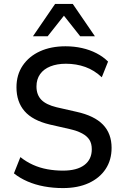

<svg xmlns="http://www.w3.org/2000/svg" viewBox="-20 -950 632 979"><path d="M301 9Q251 9 205 0.5Q159 -8 120 -25Q81 -42 51 -66L84 -149Q114 -125 148.5 -109.5Q183 -94 221.5 -87Q260 -80 301 -80Q372 -80 410 -108.5Q448 -137 448 -189Q448 -218 436 -237Q424 -256 399 -269.5Q374 -283 335 -292L234 -315Q146 -336 105 -383.5Q64 -431 64 -505Q64 -569 96 -616Q128 -663 184 -688.5Q240 -714 314 -714Q358 -714 398 -705Q438 -696 472 -678.5Q506 -661 531 -636L499 -556Q461 -592 415 -608.5Q369 -625 316 -625Q271 -625 237 -611.5Q203 -598 184.5 -572Q166 -546 166 -509Q166 -467 190.5 -441.5Q215 -416 269 -403L370 -380Q461 -360 505 -314.5Q549 -269 549 -196Q549 -134 518.5 -88Q488 -42 432.5 -16.5Q377 9 301 9ZM148 -765 261 -930H351L464 -765H389L306 -870L223 -765Z"/></svg>

Font: Nunito Sans 10pt SemiCondensed SemiBold
Style: Regular
Weight: 600
Width: 4
Designer: Vernon Adams
Foundry: Vernon Adams
Version: Version 3.101;gftools[0.9.27]